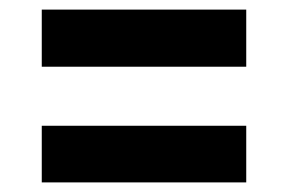

<svg xmlns="http://www.w3.org/2000/svg" viewBox="-20 -447 600 400"><path d="M67 -427H493V-308H67ZM67 -185H493V-67H67Z"/></svg>

Font: HK Grotesk Black
Style: Regular
Weight: 900
Designer: Alfredo Marco Pradil
Foundry: Hanken Design Co.
Version: Version 3.001